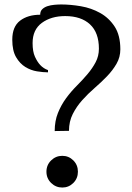

<svg xmlns="http://www.w3.org/2000/svg" viewBox="-20 -830 592 860"><path d="M225 -243Q225 -288 239.5 -324Q254 -360 276 -390Q298 -420 324 -446Q350 -472 372 -498Q394 -524 408.5 -551.5Q423 -579 423 -612Q423 -684 383 -721Q343 -758 272 -758Q209 -758 167.5 -727.5Q126 -697 126 -637Q126 -599 136.5 -576Q147 -553 160 -539Q175 -523 195 -516V-506Q173 -506 145.5 -510.5Q118 -515 93.5 -530Q69 -545 52 -574Q35 -603 35 -652Q35 -711 70 -737.5Q105 -764 160 -764Q160 -780 169.5 -789Q179 -798 193 -802.5Q207 -807 223.5 -808.5Q240 -810 254 -810Q296 -810 342.5 -802Q389 -794 428.5 -772Q468 -750 493.5 -711Q519 -672 519 -609Q519 -574 502 -544.5Q485 -515 459.5 -488.5Q434 -462 404 -436Q374 -410 348.5 -381.5Q323 -353 306 -319.5Q289 -286 289 -244ZM188 -61Q188 -91 209 -111.5Q230 -132 259 -132Q288 -132 308.5 -111.5Q329 -91 329 -61Q329 -31 308.5 -10.5Q288 10 259 10Q230 10 209 -10.5Q188 -31 188 -61Z"/></svg>

Font: Milonga
Style: Regular
Weight: 400
Designer: Pablo Impallari, Brenda Gallo, Rodrigo Fuenzalida
Foundry: Pablo Impallari, Brenda Gallo, Rodrigo Fuenzalida
Version: Version 1.000; ttfautohint (v0.93) -l 8 -r 50 -G 200 -x 14 -